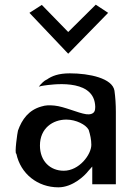

<svg xmlns="http://www.w3.org/2000/svg" viewBox="-20 -799 574 822"><path d="M180 -458H179C169 -453 158 -443 146 -428C152 -430 162 -432 170 -433C194 -436 375 -466 387 -352C388 -345 388 -338 387 -331C385 -310 363 -308 349 -310C314 -315 255 -343 213 -347C191 -349 176 -349 157 -343C103 -328 74 -288 57 -240C55 -235 41 -139 50 -141C68 -55 141 3 230 3C291 3 343 -47 358 -67L375 -86V-10H476V-320C476 -352 474 -382 470 -411C461 -464 363 -485 279 -485C231 -485 202 -474 180 -458ZM253 -68C195 -68 151 -109 151 -176C151 -250 206 -287 264 -287C306 -287 348 -265 359 -244L360 -243V-242C366 -223 371 -201 371 -179C371 -137 319 -68 253 -68ZM106 -744 272 -569 443 -744 390 -779 272 -662 159 -778Z"/></svg>

Font: Bluebird
Style: LiNrw
Weight: 300
Designer: Jasper
Foundry: Cannot Into Space Fonts
Version: Version 0.98